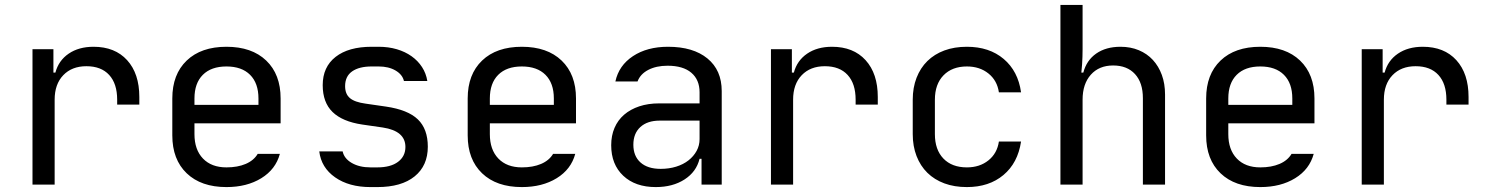

<svg xmlns="http://www.w3.org/2000/svg" viewBox="-20 -750 6040 780"><path d="M112 -550H197V-455H205Q218 -504 259 -532Q300 -560 360 -560Q447 -560 496.5 -505.5Q546 -451 546 -356V-325H456V-345Q456 -410 423.5 -445.5Q391 -481 331 -481Q272 -481 237 -444.5Q202 -408 202 -345V0H112Z M900 10Q797 10 738.5 -46Q680 -102 680 -200V-350Q680 -448 738.5 -504Q797 -560 900 -560Q1003 -560 1061.5 -504Q1120 -448 1120 -350V-249H770V-205Q770 -142 804.5 -106Q839 -70 900 -70Q945 -70 978 -84Q1011 -98 1027 -125H1117Q1100 -62 1041.5 -26Q983 10 900 10ZM1030 -324V-350Q1030 -412 996 -446Q962 -480 900 -480Q838 -480 804 -446Q770 -412 770 -350V-324Z M1485 10Q1398 10 1341.5 -29.5Q1285 -69 1277 -135H1372Q1378 -106 1409 -88Q1440 -70 1485 -70H1513Q1567 -70 1597 -92.5Q1627 -115 1627 -153Q1627 -218 1535 -232L1452 -244Q1371 -256 1331 -295Q1291 -334 1291 -404Q1291 -478 1343.5 -519Q1396 -560 1490 -560H1518Q1558 -560 1592 -550Q1626 -540 1652 -521.5Q1678 -503 1694.5 -477.5Q1711 -452 1716 -421H1621Q1615 -447 1587 -463.5Q1559 -480 1518 -480H1490Q1439 -480 1410.5 -460Q1382 -440 1382 -400Q1382 -368 1401.5 -351.5Q1421 -335 1465 -329L1548 -317Q1637 -304 1677.5 -265Q1718 -226 1718 -154Q1718 -77 1664.5 -33.5Q1611 10 1513 10Z M2100 10Q1997 10 1938.5 -46Q1880 -102 1880 -200V-350Q1880 -448 1938.5 -504Q1997 -560 2100 -560Q2203 -560 2261.5 -504Q2320 -448 2320 -350V-249H1970V-205Q1970 -142 2004.5 -106Q2039 -70 2100 -70Q2145 -70 2178 -84Q2211 -98 2227 -125H2317Q2300 -62 2241.5 -26Q2183 10 2100 10ZM2230 -324V-350Q2230 -412 2196 -446Q2162 -480 2100 -480Q2038 -480 2004 -446Q1970 -412 1970 -350V-324Z M2463 -160Q2463 -199 2476.5 -230.5Q2490 -262 2515.5 -284Q2541 -306 2577 -318Q2613 -330 2658 -330H2822V-375Q2822 -426 2788.5 -454.5Q2755 -483 2692 -483Q2646 -483 2613.5 -466Q2581 -449 2570 -419H2480Q2494 -484 2551.5 -522Q2609 -560 2694 -560Q2796 -560 2854 -512.5Q2912 -465 2912 -380V0H2830V-105H2822Q2809 -52 2761 -21Q2713 10 2644 10Q2561 10 2512 -36Q2463 -82 2463 -160ZM2664 -64Q2698 -64 2727 -73Q2756 -82 2777 -98.5Q2798 -115 2810 -137Q2822 -159 2822 -185V-260H2660Q2610 -260 2581.5 -234Q2553 -208 2553 -162Q2553 -116 2582 -90Q2611 -64 2664 -64Z M3112 -550H3197V-455H3205Q3218 -504 3259 -532Q3300 -560 3360 -560Q3447 -560 3496.5 -505.5Q3546 -451 3546 -356V-325H3456V-345Q3456 -410 3423.5 -445.5Q3391 -481 3331 -481Q3272 -481 3237 -444.5Q3202 -408 3202 -345V0H3112Z M3908 10Q3857 10 3816.5 -5Q3776 -20 3747.5 -48Q3719 -76 3703.5 -116Q3688 -156 3688 -205V-345Q3688 -394 3703.5 -434Q3719 -474 3747.5 -502Q3776 -530 3816.5 -545Q3857 -560 3908 -560Q3999 -560 4057.5 -510.5Q4116 -461 4128 -375H4038Q4031 -423 3995.5 -451.5Q3960 -480 3908 -480Q3848 -480 3813 -444Q3778 -408 3778 -345V-205Q3778 -142 3812.5 -106Q3847 -70 3908 -70Q3960 -70 3995.5 -98.5Q4031 -127 4038 -175H4128Q4115 -88 4056.5 -39Q3998 10 3908 10Z M4288 -730H4378V-550Q4378 -536 4377.5 -519.5Q4377 -503 4376 -489Q4374 -472 4373 -455H4381Q4394 -505 4433.5 -532.5Q4473 -560 4532 -560Q4573 -560 4606.5 -546Q4640 -532 4663.5 -506.5Q4687 -481 4700 -445.5Q4713 -410 4713 -366V0H4623V-351Q4623 -414 4591 -449Q4559 -484 4502 -484Q4445 -484 4411.5 -446.5Q4378 -409 4378 -345V0H4288Z M5100 10Q4997 10 4938.5 -46Q4880 -102 4880 -200V-350Q4880 -448 4938.5 -504Q4997 -560 5100 -560Q5203 -560 5261.5 -504Q5320 -448 5320 -350V-249H4970V-205Q4970 -142 5004.5 -106Q5039 -70 5100 -70Q5145 -70 5178 -84Q5211 -98 5227 -125H5317Q5300 -62 5241.5 -26Q5183 10 5100 10ZM5230 -324V-350Q5230 -412 5196 -446Q5162 -480 5100 -480Q5038 -480 5004 -446Q4970 -412 4970 -350V-324Z M5512 -550H5597V-455H5605Q5618 -504 5659 -532Q5700 -560 5760 -560Q5847 -560 5896.5 -505.5Q5946 -451 5946 -356V-325H5856V-345Q5856 -410 5823.5 -445.5Q5791 -481 5731 -481Q5672 -481 5637 -444.5Q5602 -408 5602 -345V0H5512Z"/></svg>

Font: JetBrainsMono NF
Style: Regular
Weight: 400
Monospace: yes
Designer: Philipp Nurullin, Konstantin Bulenkov
Foundry: JetBrains
Version: Version 1.0.2; ttfautohint (v1.8.3)